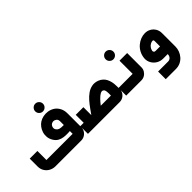

<svg xmlns="http://www.w3.org/2000/svg" viewBox="-9 -1580 2591 2591"><g transform="rotate(-45 1286.0 -285.0)"><path d="M633 -643.3Q602.7 -643.3 581 -665Q559.3 -686.7 559.3 -717Q559.3 -747.3 581 -769Q602.7 -790.7 633 -790.7Q663.3 -790.7 685 -769Q706.7 -747.3 706.7 -717Q706.7 -686.7 685 -665Q663.3 -643.3 633 -643.3Z M228 0Q183.1 0 143.6 -20.8Q104.2 -41.7 80.2 -79.7Q56.1 -117.8 56.1 -167.2V-319.2H202.2V-147Q198.6 -143.4 199.2 -143.1Q199.7 -142.8 204.2 -146.4H719.3Q714.9 -141.9 710.7 -137.8Q706.5 -133.6 702.1 -129.2V-387Q702.1 -411.3 691.5 -424.9Q681 -438.6 665.6 -444Q654.8 -450.2 642.1 -450.8Q629.5 -451.3 617.3 -447.3Q605.1 -443.4 595.3 -435.3Q584.8 -425.7 578.9 -411.5Q573 -397.3 573.2 -383.4Q573.4 -369.4 579.9 -357.5Q589.7 -341.3 604.6 -330.4Q619.6 -319.5 651.4 -316Q683.3 -312.5 741.8 -317.2V-201.6Q704.5 -199.3 663.8 -197.4Q623 -195.5 584.1 -200.8Q545.2 -206.1 511.7 -224.9Q478.2 -243.7 454.4 -282.9Q430.1 -323.1 426.4 -364.6Q422.7 -406.1 434.5 -444.2Q446.3 -482.4 469.2 -512.9Q492.2 -543.5 521.3 -562.3Q553.3 -582.9 593.6 -591.4Q633.8 -599.8 675.7 -594.1Q717.6 -588.4 755.2 -566.8Q792.8 -545.2 818.2 -504.2Q833 -480.9 840.6 -452.7Q848.2 -424.5 848.2 -394.2V-127.2Q848.2 -93.1 831.2 -64Q814.1 -34.9 785 -17.5Q755.9 0 720 0Z M913.1 -85.9V-297.9H1058.9V-85.9ZM848 0V-146.1H1073.9V0ZM1032.9 0V-146.1H1449.8Q1445.4 -141.7 1441.1 -137.5Q1436.8 -133.3 1432.3 -128.9L1433 -190.2Q1432.3 -224.6 1427.6 -240.4Q1422.9 -256.3 1415.8 -262.5Q1408.6 -268.8 1401.2 -271.9Q1382.5 -278.3 1356.6 -263.5Q1330.7 -248.8 1300.4 -217.9Q1270.2 -187.1 1237.8 -144.7Q1205.4 -102.3 1173 -53.6L1056.8 -143.6Q1082.6 -180 1113.6 -223.4Q1144.5 -266.8 1180.4 -308.2Q1216.4 -349.5 1258.6 -379.4Q1300.8 -409.3 1350 -419Q1399.1 -428.8 1454.8 -407.9Q1519.8 -380.9 1548.4 -322.8Q1577 -264.7 1577.7 -193.6L1579.1 -127.6Q1580.6 -92.3 1563.5 -63.3Q1546.5 -34.4 1517.7 -17.2Q1488.9 0 1453.5 0Z M1802 -468.3Q1771.7 -468.3 1750 -490Q1728.3 -511.7 1728.3 -542Q1728.3 -572.3 1750 -594Q1771.7 -615.7 1802 -615.7Q1832.3 -615.7 1854 -594Q1875.7 -572.3 1875.7 -542Q1875.7 -511.7 1854 -490Q1832.3 -468.3 1802 -468.3Z M1578 0V-146.1H1864Q1859.9 -141.7 1855.6 -137.4Q1851.3 -133 1847.1 -128.6V-396.9H1993.2V-124.9Q1993.2 -90.3 1975.9 -61.8Q1958.5 -33.4 1930 -16.7Q1901.4 0 1867 0Z M2112.1 220.9V74.8H2305.1Q2322.6 74.8 2337.5 65.6Q2352.4 56.4 2361.3 40Q2370.2 23.7 2370.2 3.6V-250.3Q2370.2 -262.3 2365 -267.3Q2359.8 -272.4 2349.2 -271.7Q2332.6 -271 2312.1 -260.2Q2291.7 -249.4 2275.4 -229.4Q2259.2 -209.4 2253.5 -179.4Q2251.8 -167.8 2258.7 -156.9Q2265.7 -146.1 2283.1 -146.1H2419.5V0H2283.1Q2232.7 0 2191.4 -24.7Q2150.2 -49.4 2126.8 -90.8Q2103.5 -132.3 2106.2 -181.1Q2111.2 -237 2134.5 -281.1Q2157.7 -325.3 2193.3 -355.7Q2228.8 -386.2 2270.1 -402Q2311.4 -417.8 2351.8 -417.8Q2396.7 -418.1 2433.9 -397.3Q2471.1 -376.6 2493.6 -339.6Q2516 -302.7 2516 -253.9V1.7Q2516 41.5 2501.4 80.8Q2486.7 120.1 2459.4 151.6Q2432 183.2 2393.1 202Q2354.1 220.9 2305.1 220.9Z"/></g></svg>

Font: Mada
Style: Regular
Weight: 400
Designer: Khaled Hosny
Version: Version 1.5